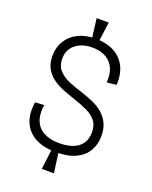

<svg xmlns="http://www.w3.org/2000/svg" viewBox="-161 -857 838 1058"><g transform="rotate(20 258.0 -328.0)"><path d="M233 -650 218 -770H289L273 -650ZM218 114 233 -7H273L289 114ZM259 1Q198 1 156.5 -16Q115 -33 90.5 -63Q66 -93 58 -132.5Q50 -172 58 -218L110 -221Q102 -166 117 -128.5Q132 -91 168 -71.5Q204 -52 259 -52Q305 -52 338.5 -64.5Q372 -77 390.5 -103.5Q409 -130 409 -170Q409 -211 389 -236Q369 -261 335 -277Q301 -293 257 -308Q221 -320 186 -333.5Q151 -347 122.5 -367.5Q94 -388 77 -418Q60 -448 60 -492Q60 -542 83.5 -580.5Q107 -619 150 -640.5Q193 -662 253 -662Q314 -662 359 -639Q404 -616 427.5 -571Q451 -526 447 -462L391 -456Q394 -494 385.5 -523Q377 -552 358 -571.5Q339 -591 312 -600.5Q285 -610 252 -610Q210 -610 179.5 -595.5Q149 -581 132.5 -556Q116 -531 116 -496Q116 -453 140.5 -427Q165 -401 202.5 -385.5Q240 -370 281 -358Q314 -347 347 -333Q380 -319 406.5 -297.5Q433 -276 449 -244.5Q465 -213 465 -167Q465 -120 443 -81.5Q421 -43 376 -21Q331 1 259 1Z"/></g></svg>

Font: Bricolage Grotesque SemiCondensed ExtraLight
Style: Regular
Weight: 250
Width: 4
Designer: Mathieu Triay
Foundry: Atelier Triay
Version: Version 1.000;gftools[0.9.30]